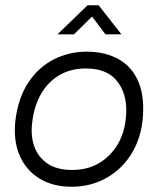

<svg xmlns="http://www.w3.org/2000/svg" viewBox="-20 -702 605 732"><path d="M253 10Q181 10 129.5 -22Q78 -54 54 -111Q30 -168 39 -245Q50 -331 89 -389Q128 -447 186 -476Q244 -505 310 -505Q383 -505 434.5 -475Q486 -445 509.5 -386Q533 -327 523 -237Q513 -163 476 -107.5Q439 -52 381 -21Q323 10 253 10ZM255 -54Q313 -54 356.5 -79.5Q400 -105 426.5 -148Q453 -191 459 -245Q470 -331 431.5 -386Q393 -441 308 -441Q249 -441 205.5 -415Q162 -389 136 -343Q110 -297 103 -237Q96 -186 110.5 -144.5Q125 -103 161 -78.5Q197 -54 255 -54ZM199 -571 314 -682H356L443 -571H382L331 -639L262 -571Z"/></svg>

Font: Kulim Park Light
Style: Italic
Weight: 300
Italic angle: -8°
Designer: Noponies / Dale Sattler
Foundry: Noponies
Version: Version 1.000; ttfautohint (v1.8.3)